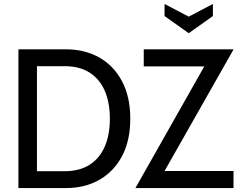

<svg xmlns="http://www.w3.org/2000/svg" viewBox="-20 -949 1210 969"><path d="M73 0V-700H314.5Q408.5 -700 481.5 -658.5Q554.5 -617 596 -538.8Q637.5 -460.5 637.5 -350Q637.5 -239.5 596 -161.2Q554.5 -83 481.5 -41.5Q408.5 0 314.5 0ZM166.5 -85H306.5Q381.5 -85 432.2 -117.5Q483 -150 508.8 -209.5Q534.5 -269 534.5 -350Q534.5 -431 508.8 -490.5Q483 -550 432.2 -582.5Q381.5 -615 306.5 -615H166.5ZM663.5 0 1032 -651 1046.5 -614H705.5V-700H1159L789.5 -49L775.5 -86H1158.5V0ZM810.5 -929V-868L932.5 -781.5L1054.5 -868V-929L932.5 -865Z"/></svg>

Font: Cabin
Style: Regular
Weight: 400
Width: 4
Designer: Pablo Impallari
Foundry: Pablo Impallari. http://www.impallari.com Igino Marini. http://www.ikern.com
Version: Version 3.001